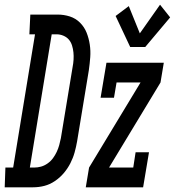

<svg xmlns="http://www.w3.org/2000/svg" viewBox="-84 -797 744 817"><path d="M-64 0 -61 -84H-28L65 -651H41L45 -735H161Q188 -735 213 -727Q238 -719 256.5 -700.5Q275 -682 284.5 -658Q294 -634 298 -607.5Q302 -581 300 -553.5Q298 -526 294 -498L244 -195Q240 -172 233.5 -148.5Q227 -125 215.5 -102.5Q204 -80 187.5 -60.5Q171 -41 149.5 -26.5Q128 -12 104.5 -6Q81 0 57 0ZM43 -84H61Q76 -84 90.5 -88Q105 -92 118.5 -101.5Q132 -111 141.5 -124Q151 -137 157.5 -151Q164 -165 168 -179.5Q172 -194 175 -209L225 -512Q228 -527 229 -543Q230 -559 228.5 -574Q227 -589 222.5 -603.5Q218 -618 209 -628.5Q200 -639 186 -645Q172 -651 157 -651H136ZM470 -597 408 -729 464 -771 511 -655 597 -777 640 -723 534 -597ZM281 0 295 -84 514 -446H412L401 -381H344L369 -530H613L599 -446L380 -84H483L493 -149H550L525 0Z"/></svg>

Font: Iosevka Slab MdExObl
Style: Regular
Weight: 500
Width: 7
Italic angle: -9°
Monospace: yes
Designer: Belleve Invis
Foundry: Belleve Invis
Version: Version 11.1.1; ttfautohint (v1.8.3)